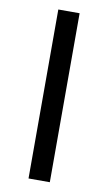

<svg xmlns="http://www.w3.org/2000/svg" viewBox="-83 -756 451 799"><g transform="rotate(10 142.5 -357.0)"><path d="M97 0V-714H187V0Z"/></g></svg>

Font: Noto IKEA Arabic
Style: Regular
Weight: 400
Designer: Monotype Design Team
Foundry: Monotype Imaging Inc.
Version: Version 1.200